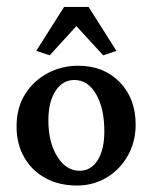

<svg xmlns="http://www.w3.org/2000/svg" viewBox="-20 -541 450 566"><path d="M207 5.9Q153.8 5.9 113.8 -16.1Q73.7 -38.1 51.3 -77.4Q28.8 -116.7 28.8 -168Q28.8 -223.6 54.2 -263.7Q79.6 -303.7 120.8 -325.4Q162.1 -347.2 210.4 -347.2Q286.1 -347.2 333 -298.8Q379.9 -250.5 379.9 -173.8Q379.9 -123 356.9 -82.3Q334 -41.5 294.7 -17.8Q255.4 5.9 207 5.9ZM214.8 -37.6Q248.5 -37.6 268.1 -69.1Q287.6 -100.6 287.6 -153.3Q287.6 -221.2 263.4 -263.2Q239.3 -305.2 199.2 -305.2Q164.6 -305.2 143.6 -272.9Q122.6 -240.7 122.6 -186Q122.6 -121.6 148.7 -79.6Q174.8 -37.6 214.8 -37.6ZM323.2 -391.1 284.2 -377.9 180.2 -491.2H230L126.5 -377.9L86.9 -391.1L168.9 -520.5H241.2Z"/></svg>

Font: Lateef Medium
Style: Regular
Weight: 500
Designer: SIL International
Foundry: SIL International
Version: Version 4.200